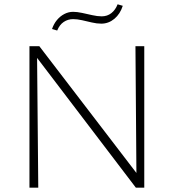

<svg xmlns="http://www.w3.org/2000/svg" viewBox="-20 -873 805 893"><path d="M117 0V-658H152L158 0ZM632 0H612L134 -628V-658H163L631 -47ZM651 -658V0H615L610 -658ZM246 -731 222 -738Q230 -762 245 -780Q260 -798 279.5 -808Q299 -818 320 -818Q338 -818 361.5 -813Q385 -808 409 -802.5Q433 -797 453 -797Q479 -797 498 -812Q517 -827 527 -853L551 -846Q539 -808 512 -785.5Q485 -763 451 -763Q430 -763 407 -768.5Q384 -774 361.5 -779Q339 -784 320 -784Q296 -784 276.5 -771Q257 -758 246 -731Z"/></svg>

Font: Ysabeau ExtraLight
Style: Regular
Weight: 250
Designer: Christian Thalmann (Catharsis Fonts)
Version: Version 2.002